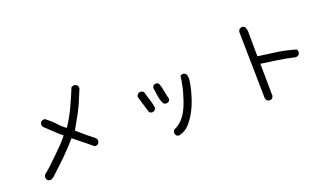

<svg xmlns="http://www.w3.org/2000/svg" viewBox="-69 -1240 3139 1815"><g transform="rotate(-20 1500.0 -332.5)"><path d="M201.2 41Q185.5 39.1 173.8 29.3Q162.1 13.7 164.1 -7.8L173.8 -27.3Q207 -50.8 251.5 -94.2Q295.9 -137.7 331.1 -170.9Q366.2 -204.1 400.4 -240.2Q434.6 -276.4 463.9 -313.5Q428.7 -338.9 309.6 -454.1Q297.9 -467.8 299.8 -489.3L309.6 -508.8Q327.1 -522.5 350.6 -518.6Q415 -467.8 446.3 -431.6Q477.5 -395.5 516.6 -370.1Q571.3 -452.1 612.3 -539.6Q653.3 -627 688.5 -714.8Q704.1 -726.6 725.6 -724.6L745.1 -714.8Q757.8 -701.2 755.9 -679.7Q729.5 -615.2 702.1 -550.3Q674.8 -485.4 579.1 -319.3Q680.7 -229.5 741.2 -184.6Q755.9 -168.9 752 -145.5L741.2 -126Q727.5 -114.3 706.1 -116.2L524.4 -262.7Q415 -134.8 231.4 29.3Q216.8 39.1 201.2 41Z M1483.4 60.5 1463.9 50.8Q1452.1 35.2 1454.1 13.7L1463.9 -5.9Q1512.7 -27.3 1549.8 -66.4Q1586.9 -105.5 1614.3 -166.5Q1641.6 -227.5 1663.1 -305.7Q1684.6 -383.8 1694.3 -463.9Q1708 -475.6 1729.5 -473.6L1749 -463.9Q1765.6 -432.6 1759.8 -393.6Q1745.1 -297.9 1712.9 -207Q1680.7 -116.2 1635.3 -50.8Q1589.8 14.6 1553.2 35.6Q1516.6 56.6 1483.4 60.5ZM1325.2 -231.4Q1309.6 -233.4 1297.9 -243.2Q1284.2 -286.1 1271.5 -329.1Q1258.8 -372.1 1246.1 -415Q1248 -430.7 1258.8 -442.4Q1272.5 -454.1 1293.9 -452.1L1317.4 -440.4Q1329.1 -395.5 1343.8 -352.5Q1358.4 -309.6 1364.3 -262.7L1354.5 -243.2Q1340.8 -233.4 1325.2 -231.4ZM1479.5 -264.6Q1463.9 -266.6 1452.1 -276.4Q1432.6 -315.4 1425.8 -359.4Q1418.9 -403.3 1413.1 -446.3L1422.9 -465.8Q1436.5 -477.5 1458 -475.6L1477.5 -465.8Q1493.2 -424.8 1500 -380.9Q1506.8 -336.9 1518.6 -295.9L1508.8 -276.4Q1495.1 -266.6 1479.5 -264.6Z M2401.4 41 2381.8 31.2Q2372.1 19.5 2370.1 3.9L2358.4 -662.1Q2360.4 -677.7 2370.1 -689.5Q2383.8 -701.2 2405.3 -699.2L2424.8 -689.5Q2440.4 -660.2 2438.5 -623L2440.4 -389.6Q2534.2 -377.9 2627 -364.3Q2719.7 -350.6 2810.5 -323.2Q2822.3 -309.6 2820.3 -288.1L2810.5 -268.6Q2794.9 -254.9 2771.5 -258.8Q2688.5 -278.3 2607.4 -290Q2526.4 -301.8 2442.4 -313.5L2446.3 11.7L2436.5 31.2Q2422.9 43 2401.4 41Z"/></g></svg>

Font: NaikaiFont
Style: Regular-Lite
Weight: 400
Version: Version 1.67